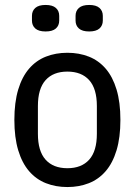

<svg xmlns="http://www.w3.org/2000/svg" viewBox="-20 -743 544 775"><path d="M252 12Q205 12 165.5 -3.5Q126 -19 97.5 -52Q69 -85 53.5 -136.5Q38 -188 38 -259Q38 -330 53.5 -381.5Q69 -433 97.5 -466Q126 -499 165.5 -514.5Q205 -530 252 -530Q299 -530 338.5 -514.5Q378 -499 406.5 -466Q435 -433 450.5 -381.5Q466 -330 466 -259Q466 -188 450.5 -136.5Q435 -85 406.5 -52Q378 -19 338.5 -3.5Q299 12 252 12ZM252 -64Q309 -64 340 -98.5Q371 -133 371 -203V-315Q371 -385 340 -419.5Q309 -454 252 -454Q195 -454 164 -419.5Q133 -385 133 -315V-203Q133 -133 164 -98.5Q195 -64 252 -64ZM164 -616Q136 -616 122.5 -628Q109 -640 109 -660V-679Q109 -699 122.5 -711Q136 -723 164 -723Q192 -723 205.5 -711Q219 -699 219 -679V-660Q219 -640 205.5 -628Q192 -616 164 -616ZM340 -616Q312 -616 298.5 -628Q285 -640 285 -660V-679Q285 -699 298.5 -711Q312 -723 340 -723Q368 -723 381.5 -711Q395 -699 395 -679V-660Q395 -640 381.5 -628Q368 -616 340 -616Z"/></svg>

Font: IBM Plex Sans Cond Text
Style: Regular
Weight: 450
Width: 3
Designer: Mike Abbink, Paul van der Laan, Pieter van Rosmalen
Foundry: Bold Monday
Version: Version 1.3